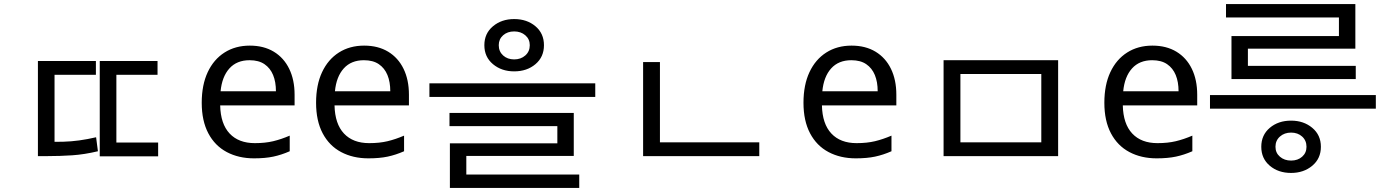

<svg xmlns="http://www.w3.org/2000/svg" viewBox="-20 -771 6896 947"><path d="M167 -470H453V-402H249V-38H167ZM472 -470H757V-402H554V-38H472ZM472 -68H760V0H472ZM167 -71H213Q254 -71 292.5 -72Q331 -73 371 -78.5Q411 -84 454 -94L463 -25Q396 -9 336 -5Q276 -1 213 -1H167Z M1212 -546Q1281 -546 1330.5 -516Q1380 -486 1406.5 -431.5Q1433 -377 1433 -304V-251H1066Q1068 -160 1112.5 -112.5Q1157 -65 1237 -65Q1288 -65 1327.5 -74.5Q1367 -84 1409 -102V-25Q1368 -7 1328 1.5Q1288 10 1233 10Q1157 10 1098.5 -21Q1040 -52 1007.5 -113.5Q975 -175 975 -264Q975 -352 1004.5 -415Q1034 -478 1087.5 -512Q1141 -546 1212 -546ZM1211 -474Q1148 -474 1111.5 -433.5Q1075 -393 1068 -321H1341Q1341 -367 1327 -401Q1313 -435 1284.5 -454.5Q1256 -474 1211 -474Z M1776 -546Q1845 -546 1894.5 -516Q1944 -486 1970.5 -431.5Q1997 -377 1997 -304V-251H1630Q1632 -160 1676.5 -112.5Q1721 -65 1801 -65Q1852 -65 1891.5 -74.5Q1931 -84 1973 -102V-25Q1932 -7 1892 1.5Q1852 10 1797 10Q1721 10 1662.5 -21Q1604 -52 1571.5 -113.5Q1539 -175 1539 -264Q1539 -352 1568.5 -415Q1598 -478 1651.5 -512Q1705 -546 1776 -546ZM1775 -474Q1712 -474 1675.5 -433.5Q1639 -393 1632 -321H1905Q1905 -367 1891 -401Q1877 -435 1848.5 -454.5Q1820 -474 1775 -474Z M2516 -677Q2579 -677 2621 -641.5Q2663 -606 2663 -548Q2663 -490 2621 -454.5Q2579 -419 2516 -419Q2454 -419 2411.5 -454.5Q2369 -490 2369 -548Q2369 -606 2411.5 -641.5Q2454 -677 2516 -677ZM2516 -616Q2483 -616 2461.5 -597Q2440 -578 2440 -548Q2440 -517 2461.5 -497.5Q2483 -478 2516 -478Q2549 -478 2571 -497.5Q2593 -517 2593 -548Q2593 -578 2571 -597Q2549 -616 2516 -616ZM2098 -360H2916V-293H2098ZM2197 -214H2810V-2H2280V112H2199V-64H2729V-149H2197ZM2199 90H2837V156H2199Z M3152 -69H3725V-1H3152ZM3152 -465H3235V-43H3152Z M4180 -546Q4249 -546 4298.5 -516Q4348 -486 4374.5 -431.5Q4401 -377 4401 -304V-251H4034Q4036 -160 4080.5 -112.5Q4125 -65 4205 -65Q4256 -65 4295.5 -74.5Q4335 -84 4377 -102V-25Q4336 -7 4296 1.5Q4256 10 4201 10Q4125 10 4066.5 -21Q4008 -52 3975.5 -113.5Q3943 -175 3943 -264Q3943 -352 3972.5 -415Q4002 -478 4055.5 -512Q4109 -546 4180 -546ZM4179 -474Q4116 -474 4079.5 -433.5Q4043 -393 4036 -321H4309Q4309 -367 4295 -401Q4281 -435 4252.5 -454.5Q4224 -474 4179 -474Z M4634 -474H5199V-1H4634ZM5116 -406H4717V-69H5116Z M5664 -546Q5733 -546 5782.5 -516Q5832 -486 5858.5 -431.5Q5885 -377 5885 -304V-251H5518Q5520 -160 5564.5 -112.5Q5609 -65 5689 -65Q5740 -65 5779.5 -74.5Q5819 -84 5861 -102V-25Q5820 -7 5780 1.5Q5740 10 5685 10Q5609 10 5550.5 -21Q5492 -52 5459.5 -113.5Q5427 -175 5427 -264Q5427 -352 5456.5 -415Q5486 -478 5539.5 -512Q5593 -546 5664 -546ZM5663 -474Q5600 -474 5563.5 -433.5Q5527 -393 5520 -321H5793Q5793 -367 5779 -401Q5765 -435 5736.5 -454.5Q5708 -474 5663 -474Z M6348 82Q6285 82 6243 46.5Q6201 11 6201 -47Q6201 -105 6243 -140.5Q6285 -176 6348 -176Q6410 -176 6452.5 -140.5Q6495 -105 6495 -47Q6495 11 6452.5 46.5Q6410 82 6348 82ZM6348 21Q6381 21 6402.5 2Q6424 -17 6424 -47Q6424 -78 6402.5 -97.5Q6381 -117 6348 -117Q6315 -117 6293 -97.5Q6271 -78 6271 -47Q6271 -17 6293 2Q6315 21 6348 21ZM6766 -235H5948V-302H6766ZM6667 -381H6054V-593H6584V-707H6665V-531H6135V-446H6667ZM6665 -685H6027V-751H6665Z"/></svg>

Font: korean25
Style: Book
Weight: 400
Designer: Jelle Bosma - Monotype Design Team
Foundry: Monotype Imaging Inc.
Version: Version 2.003